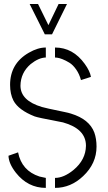

<svg xmlns="http://www.w3.org/2000/svg" viewBox="-20 -916 526 939"><path d="M125 -896.5H166L216.8 -793L266.6 -896.5H307.6L234.4 -748H199.2ZM21.5 -154.3 68.4 -170.9Q85.9 -81.1 172.9 -52.7Q204.1 -45.9 204.1 -45.9V2.9Q116.2 2.9 57.6 -71.3Q22.5 -116.2 21.5 -154.3ZM29.3 -501Q29.3 -605.5 121.1 -658.2Q165 -683.6 204.1 -683.6V-634.8Q168.9 -633.8 129.9 -602.5Q81.1 -560.5 80.1 -497.1Q80.1 -423.8 185.5 -392.6Q196.3 -388.7 295.9 -368.2Q315.4 -364.3 327.1 -360.4Q417 -333 441.4 -267.6Q452.1 -237.3 452.1 -199.2Q452.1 -116.2 386.7 -54.7Q326.2 2.9 249 2.9V-45.9Q292 -45.9 339.8 -85Q399.4 -134.8 400.4 -203.1Q400.4 -286.1 288.1 -317.4Q279.3 -319.3 184.6 -337.9Q161.1 -342.8 149.4 -346.7Q70.3 -377.9 45.9 -423.8Q29.3 -456.1 29.3 -501ZM249 -634.8V-683.6Q336.9 -683.6 394.5 -603.5Q419.9 -568.4 424.8 -540L376 -524.4Q368.2 -553.7 352.5 -576.2Q336.9 -598.6 319.3 -609.4Q301.8 -620.1 285.6 -626.5Q269.5 -632.8 259.8 -633.8Z"/></svg>

Font: Post No Bills Colombo
Style: Regular
Weight: 500
Designer: Kosala Senevirathne, Siva Puranthara, Lasantha Premarathna, Tharique Azeez
Foundry: Mooniak
Version: Version 1.220 ; ttfautohint (v1.5)